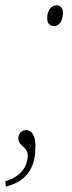

<svg xmlns="http://www.w3.org/2000/svg" viewBox="-69 -561 270 720"><path d="M134 -463C150 -463 167 -478 167 -513C167 -533 156 -541 143 -541C124 -541 108 -523 108 -493C108 -473 118 -463 134 -463ZM-49 119 -47 139C45 115 64 53 64 -15C64 -51 50 -73 30 -73C10 -73 0 -59 0 -42C0 -11 35 -12 35 22C35 61 11 101 -49 119Z"/></svg>

Font: Noto Serif SemiCondensed Thin
Style: Italic
Weight: 100
Width: 4
Italic angle: -12°
Designer: Monotype Design Team
Foundry: Monotype Imaging Inc.
Version: Version 2.013